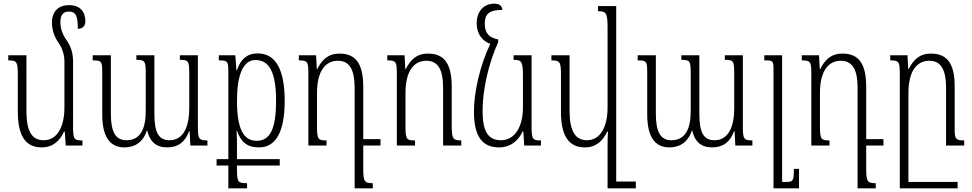

<svg xmlns="http://www.w3.org/2000/svg" viewBox="-20 -793 5298 1046"><path d="M378 -106V-459C378 -500 368 -539 342 -575C318 -608 309 -643 309 -672C309 -706 320 -730 355 -730C394 -730 404 -705 404 -636C429 -636 445 -651 445 -677C445 -727 419 -765 356 -765C303 -765 263 -736 263 -668C263 -635 274 -595 298 -561C321 -529 331 -491 331 -458V-207C331 -109 296 -29 218 -29C153 -29 124 -79 124 -188V-492H25V-464C69 -464 77 -458 77 -391V-185C77 -46 124 10 207 10C268 10 305 -25 329 -76H333L338 0H429V-28C384 -28 378 -33 378 -106Z M960 -492V-467C1007 -467 1011 -461 1011 -391V-203C1011 -106 981 -29 904 -29C845 -29 821 -69 821 -174V-492H723V-467C770 -467 774 -461 774 -392V-189C774 -96 748 -29 669 -29C607 -29 584 -78 584 -174V-492H485V-464C534 -464 537 -460 537 -393V-170C537 -47 579 10 658 10C715 10 760 -19 780 -82H782C796 -21 831 10 891 10C951 10 989 -20 1010 -78H1013L1017 0H1110V-28C1063 -28 1058 -36 1058 -105V-492Z M1160 109H1224V233H1326V205C1278 205 1271 201 1271 131V109H1504V74H1271V37C1271 -18 1271 -55 1269 -81H1271C1293 -19 1326 10 1391 10C1479 10 1531 -68 1531 -244C1531 -417 1480 -502 1384 -502C1326 -502 1290 -470 1271 -410H1268L1262 -492H1172V-464C1223 -464 1224 -459 1224 -390V74H1160ZM1379 -26C1322 -26 1271 -63 1271 -244C1271 -381 1303 -466 1372 -466C1452 -466 1484 -389 1484 -243C1484 -95 1453 -26 1379 -26Z M1959 129V0H2053V-35H1959V-319C1959 -444 1920 -501 1830 -501C1765 -501 1733 -465 1708 -416H1706L1702 -492H1608V-464C1655 -464 1660 -458 1660 -390V0H1759V-28C1715 -28 1707 -32 1707 -103V-285C1707 -411 1756 -462 1821 -462C1888 -462 1912 -407 1912 -315V233H2011V205C1968 205 1959 198 1959 129Z M2493 -28C2450 -28 2441 -35 2441 -104V-319C2441 -444 2402 -501 2312 -501C2247 -501 2215 -465 2190 -416H2188L2184 -492H2090V-464C2137 -464 2142 -458 2142 -390V0H2241V-28C2197 -28 2189 -32 2189 -103V-285C2189 -411 2238 -462 2303 -462C2370 -462 2394 -407 2394 -315V0H2493Z M2699 10C2760 10 2803 -25 2827 -76H2831L2836 0H2927V-28C2882 -28 2876 -33 2876 -106V-492H2778V-467C2818 -467 2829 -462 2829 -381V-207C2829 -108 2788 -29 2709 -29C2639 -29 2609 -78 2609 -188C2609 -302 2641 -447 2694 -563V-578C2645 -588 2621 -612 2621 -663C2621 -713 2640 -739 2717 -739C2715 -760 2703 -773 2673 -773C2616 -773 2577 -732 2577 -666C2577 -608 2607 -570 2651 -554C2596 -439 2562 -294 2562 -185C2562 -46 2610 10 2699 10Z M3166 10C3227 10 3264 -25 3288 -76H3292C3291 -50 3290 -25 3290 0V233H3444V196H3337V-760H3238V-732C3278 -732 3290 -727 3290 -646V-207C3290 -109 3255 -29 3177 -29C3112 -29 3083 -84 3083 -188V-492H2984V-464C3028 -464 3036 -458 3036 -391V-185C3036 -46 3083 10 3166 10Z M3929 -492V-467C3976 -467 3980 -461 3980 -391V-203C3980 -106 3950 -29 3873 -29C3814 -29 3790 -69 3790 -174V-492H3692V-467C3739 -467 3743 -461 3743 -392V-189C3743 -96 3717 -29 3638 -29C3576 -29 3553 -78 3553 -174V-492H3454V-464C3503 -464 3506 -460 3506 -393V-170C3506 -47 3548 10 3627 10C3684 10 3729 -19 3749 -82H3751C3765 -21 3800 10 3860 10C3920 10 3958 -20 3979 -78H3982L3986 0H4079V-28C4032 -28 4027 -36 4027 -105V-492Z M4333 127H4305C4305 194 4300 198 4262 198H4241V-492H4144V-464H4152C4190 -464 4194 -459 4194 -419V233H4333Z M4699 129V0H4793V-35H4699V-319C4699 -444 4660 -501 4570 -501C4505 -501 4473 -465 4448 -416H4446L4442 -492H4348V-464C4395 -464 4400 -458 4400 -390V0H4499V-28C4455 -28 4447 -32 4447 -103V-285C4447 -411 4496 -462 4561 -462C4628 -462 4652 -407 4652 -315V233H4751V205C4708 205 4699 198 4699 129Z M5181 -83V-323C5181 -444 5142 -501 5052 -501C4987 -501 4955 -465 4930 -416H4928L4924 -492H4830V-464C4877 -464 4882 -458 4882 -390V233H5197V198H4929V-285C4929 -411 4978 -462 5043 -462C5110 -462 5134 -407 5134 -315V0H5233V-28C5190 -28 5181 -35 5181 -83Z"/></svg>

Font: Noto Serif Armenian ExtraCondensed Light
Style: Regular
Weight: 300
Width: 2
Designer: Monotype Design Team
Foundry: Monotype Imaging Inc.
Version: Version 2.008